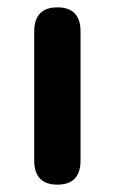

<svg xmlns="http://www.w3.org/2000/svg" viewBox="-20 -502 310 522"><path d="M136 0Q73 0 73 -66V-416Q73 -482 136 -482Q199 -482 199 -416V-66Q199 0 136 0Z"/></svg>

Font: Zen Maru Gothic Black
Style: Regular
Weight: 900
Designer: Yoshimichi Ohira
Foundry: Positype
Version: Version 1.001